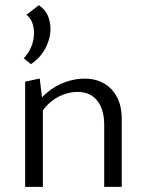

<svg xmlns="http://www.w3.org/2000/svg" viewBox="-20 -725 570 745"><path d="M384.3 0V-240.3Q384.3 -300.7 357.2 -334.5Q330.1 -368.4 280.4 -368.4Q254.1 -368.4 225.4 -357.9Q196.6 -347.3 171.6 -325.1Q146.5 -302.8 128.4 -267.7L104.7 -290.6Q127.7 -336.2 161.4 -364.7Q195.1 -393.2 233.3 -406.6Q271.6 -420 307.5 -420Q350.9 -420 383.5 -401.3Q416 -382.6 434.2 -347.7Q452.4 -312.8 452.4 -263.4V0ZM77.5 0V-408.1L134.1 -420.4L146.3 -321.3V0ZM99.8 -476.1 72.2 -498.9Q91.4 -518.9 101.6 -544.3Q111.9 -569.7 111.9 -595.5Q111.9 -619.9 104.5 -638.6Q97.2 -657.4 82.5 -667.4L130.5 -704.7Q155.1 -688.5 165.5 -664.6Q175.8 -640.6 175.8 -613Q175.8 -574.7 155.7 -536.9Q135.6 -499.1 99.8 -476.1Z"/></svg>

Font: Ysabeau
Style: Bold
Weight: 700
Designer: Christian Thalmann (Catharsis Fonts)
Version: Version 2.000;gftools[0.9.27.dev2+g8671c4b]